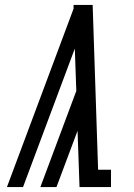

<svg xmlns="http://www.w3.org/2000/svg" viewBox="-20 -755 540 775"><path d="M8 0 277 -720V-735H354L376 -70H428V0H301L293 -227L208 0H143L288 -388L282 -559L73 0Z"/></svg>

Font: Iosevka Curly Slab Oblique
Style: Regular
Weight: 400
Italic angle: -9°
Monospace: yes
Designer: Belleve Invis
Foundry: Belleve Invis
Version: Version 11.1.0; ttfautohint (v1.8.3)